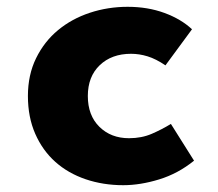

<svg xmlns="http://www.w3.org/2000/svg" viewBox="-20 -532 640 564"><path d="M342 12Q283 12 231.5 -5.5Q180 -23 142.5 -56.5Q105 -90 83.5 -139Q62 -188 62 -250Q62 -312 86 -361Q110 -410 150.5 -443.5Q191 -477 244 -494.5Q297 -512 355 -512Q414 -512 463 -494Q512 -476 544 -446L466 -340Q438 -359 413.5 -366.5Q389 -374 365 -374Q308 -374 273 -340.5Q238 -307 238 -250Q238 -193 272 -159.5Q306 -126 359 -126Q396 -126 426 -139Q456 -152 482 -168L550 -60Q503 -22 447.5 -5Q392 12 342 12Z"/></svg>

Font: Source Code Pro Black
Style: Regular
Weight: 900
Monospace: yes
Designer: Paul D. Hunt, Teo Tuominen
Foundry: Adobe Systems Incorporated
Version: Version 2.030;PS 1.000;hotconv 16.6.51;makeotf.lib2.5.65220